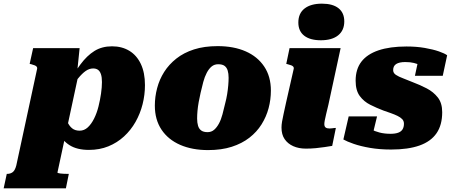

<svg xmlns="http://www.w3.org/2000/svg" viewBox="-104 -806 2481 1049"><path d="M-84 223 -67 144H-65Q-47 144 -34.5 134.5Q-22 125 -15 98L99 -431Q100 -437 96.5 -441.5Q93 -446 85.5 -449Q78 -452 67 -455L58 -457L77 -543H331L316 -397L329 -418L210 136Q209 138 213.5 139.5Q218 141 226.5 142Q235 143 246 143.5Q257 144 269 144H272L256 223ZM193 -183 247 -193Q254 -164 264 -141Q274 -118 290 -105Q306 -92 331 -92Q356 -92 375.5 -110Q395 -128 410 -158Q425 -188 434 -224Q443 -260 448 -295Q453 -330 453 -358Q453 -384 447.5 -400.5Q442 -417 431.5 -424.5Q421 -432 405 -432Q384 -432 364.5 -418.5Q345 -405 322.5 -377.5Q300 -350 269 -307L261 -338Q300 -406 335.5 -454Q371 -502 412 -527.5Q453 -553 508 -553Q562 -553 602.5 -528.5Q643 -504 665.5 -456.5Q688 -409 688 -341Q688 -288 675 -236.5Q662 -185 636.5 -140Q611 -95 573.5 -60.5Q536 -26 488 -6.5Q440 13 382 13Q317 13 276.5 -12.5Q236 -38 216 -82Q196 -126 193 -183Z M1126 -240Q1133 -266 1137 -291Q1141 -316 1143 -339Q1145 -362 1145 -381Q1145 -404 1140 -420.5Q1135 -437 1123 -446Q1111 -455 1088 -455Q1067 -455 1052 -442.5Q1037 -430 1025.5 -408Q1014 -386 1006.5 -358Q999 -330 992 -299Q986 -273 981.5 -248Q977 -223 975 -200.5Q973 -178 973 -158Q973 -136 978 -119Q983 -102 995.5 -93Q1008 -84 1030 -84Q1051 -84 1066 -97Q1081 -110 1092.5 -131.5Q1104 -153 1111.5 -181.5Q1119 -210 1126 -240ZM742 -229Q742 -277 754.5 -324.5Q767 -372 793 -413Q819 -454 859.5 -486Q900 -518 956 -536Q1012 -554 1085 -554Q1173 -554 1238 -525.5Q1303 -497 1339.5 -442.5Q1376 -388 1376 -311Q1376 -262 1363.5 -215Q1351 -168 1325 -126.5Q1299 -85 1258.5 -53.5Q1218 -22 1162 -4Q1106 14 1033 14Q946 14 880.5 -14.5Q815 -43 778.5 -97.5Q742 -152 742 -229Z M1434 -109Q1434 -124 1437 -141.5Q1440 -159 1445.5 -184Q1451 -209 1459 -246L1501 -431Q1502 -437 1498.5 -441.5Q1495 -446 1487.5 -449Q1480 -452 1468 -455L1460 -457L1478 -543H1757L1690 -233Q1683 -204 1678 -183Q1673 -162 1670.5 -149Q1668 -136 1668 -128Q1668 -115 1675 -109.5Q1682 -104 1696 -104Q1704 -104 1710 -105Q1716 -106 1721.5 -106.5Q1727 -107 1731 -107L1711 -9Q1693 -6 1670 -2.5Q1647 1 1621 3.5Q1595 6 1567 6Q1528 6 1498 -7.5Q1468 -21 1451 -46Q1434 -71 1434 -109ZM1526 -683Q1526 -733 1560 -759.5Q1594 -786 1655 -786Q1714 -786 1745.5 -761Q1777 -736 1777 -689Q1777 -640 1743.5 -613Q1710 -586 1649 -586Q1590 -586 1558 -611Q1526 -636 1526 -683Z M2033 11Q1970 11 1918 2Q1866 -7 1828.5 -20Q1791 -33 1772 -44L1801 -170H1956L1926 -46Q1906 -53 1896.5 -66.5Q1887 -80 1887 -94.5Q1887 -109 1895 -116Q1906 -109 1924.5 -99Q1943 -89 1969.5 -82Q1996 -75 2030 -75Q2055 -75 2071.5 -81Q2088 -87 2095.5 -99.5Q2103 -112 2103 -130Q2103 -145 2093.5 -155Q2084 -165 2067.5 -173Q2051 -181 2031 -188Q2011 -195 1991 -202Q1954 -216 1919 -233.5Q1884 -251 1861.5 -281.5Q1839 -312 1839 -365Q1839 -428 1870.5 -469Q1902 -510 1964 -531Q2026 -552 2117 -552Q2172 -552 2217.5 -544Q2263 -536 2294.5 -525Q2326 -514 2339 -504L2315 -392H2163L2184 -490Q2200 -492 2209.5 -480.5Q2219 -469 2221 -456Q2223 -443 2214 -437Q2205 -443 2191 -450Q2177 -457 2157.5 -462Q2138 -467 2110 -467Q2078 -467 2061 -456.5Q2044 -446 2044 -423Q2044 -407 2059 -397Q2074 -387 2098.5 -378Q2123 -369 2151 -357Q2191 -342 2227.5 -323Q2264 -304 2288 -273.5Q2312 -243 2312 -193Q2312 -123 2281 -78Q2250 -33 2188 -11Q2126 11 2033 11Z"/></svg>

Font: Roboto Serif 20pt Black
Style: Italic
Weight: 900
Italic angle: -10°
Version: Version 1.008